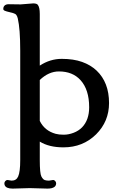

<svg xmlns="http://www.w3.org/2000/svg" viewBox="-25 -864 707 1141"><path d="M20 205.6 43.9 209.5Q72.3 209.5 83 184.6Q95.2 157.2 95.2 87.4V-564Q95.2 -692.4 80.6 -754.9Q77.6 -767.1 72.3 -774.7Q66.9 -782.2 53.5 -786.1Q40 -790 26.9 -793Q13.7 -795.9 4.2 -799.8Q-5.4 -803.7 -5.4 -810.3Q-5.4 -816.9 -3.9 -821.3Q-2.4 -825.7 1 -829.6Q9.3 -838.9 26.4 -838.9L98.1 -837.9L172.4 -843.8Q192.4 -843.8 199.2 -835.9Q211.4 -821.3 211.4 -780.8V-474.1Q272.5 -514.2 342 -514.2Q411.6 -514.2 462.6 -496.1Q513.7 -478 549.3 -444.3Q623 -374 623 -251.5Q623 -142.1 545.9 -65.4Q467.3 11.7 352.1 11.7Q266.6 11.7 211.4 -22.5V87.4Q211.4 166.5 220.9 184.6Q230.5 202.6 241 206.1Q251.5 209.5 266.1 209.5L290 205.6Q298.3 205.6 303.5 212.2Q308.6 218.8 308.6 225.1Q308.6 231.4 306.4 236.8Q304.2 242.2 298.8 246.6Q285.6 256.8 257.3 256.8L151.9 253.9L50.3 256.8Q10.7 256.8 2.9 236.3Q1 231 1 224.9Q1 218.8 6.3 212.2Q11.7 205.6 20 205.6ZM325.2 -439.5Q264.6 -439.5 211.4 -388.7V-145.5Q240.2 -86.9 305.7 -68.8Q325.2 -63.5 354 -63.5Q382.8 -63.5 412.6 -75Q442.4 -86.4 462.9 -107.4Q504.9 -151.4 504.9 -226.6Q504.9 -331.1 453.6 -387.7Q406.7 -439.5 325.2 -439.5Z"/></svg>

Font: Stoke
Style: Regular
Weight: 400
Designer: Nicole Fally
Foundry: Nicole Fally
Version: Version 1.002